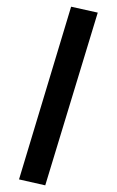

<svg xmlns="http://www.w3.org/2000/svg" viewBox="-64 -782 570 937"><g transform="rotate(-5 221.0 -313.5)"><path d="M447.8 -702.1 320.8 -742.2 -5.9 75.2 119.1 115.2Z"/></g></svg>

Font: Selawik
Style: Bold
Weight: 700
Designer: Aaron Bell
Foundry: Microsoft Corporation
Version: Version 1.01